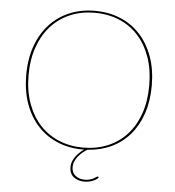

<svg xmlns="http://www.w3.org/2000/svg" viewBox="-58 -762 901 986"><g transform="rotate(5 392.0 -269.0)"><path d="M479 138.5Q481 138.5 483 140.5L486 143.5Q473 156.5 453.5 163.5Q434 170.5 413 170.5Q380 170.5 358 153Q336 135.5 336 101.5Q336 86.5 341.5 72.8Q347 59 355.8 47Q364.5 35 375.5 24.8Q386.5 14.5 397.5 7H391.5Q320 7 260.8 -17.8Q201.5 -42.5 158.8 -88.8Q116 -135 92.2 -201Q68.5 -267 68.5 -350Q68.5 -432.5 92.2 -498.8Q116 -565 158.8 -611.5Q201.5 -658 260.8 -683Q320 -708 391.5 -708Q463.5 -708 523 -683.2Q582.5 -658.5 625.2 -612Q668 -565.5 691.8 -499.2Q715.5 -433 715.5 -350Q715.5 -270.5 693.8 -206.5Q672 -142.5 632.5 -96.5Q593 -50.5 537.5 -24.2Q482 2 415 6Q405 12 393 21.5Q381 31 370.8 43Q360.5 55 353.8 69.8Q347 84.5 347 101.5Q347 129.5 366.2 145Q385.5 160.5 414 160.5Q430 160.5 441.2 157Q452.5 153.5 460 149.5Q467.5 145.5 472 142Q476.5 138.5 479 138.5ZM702.5 -350Q702.5 -431.5 679.8 -496Q657 -560.5 616 -605.5Q575 -650.5 517.8 -674.2Q460.5 -698 391.5 -698Q323.5 -698 266.5 -674.2Q209.5 -650.5 168.2 -605.5Q127 -560.5 103.8 -496Q80.5 -431.5 80.5 -350Q80.5 -268.5 103.8 -204.2Q127 -140 168.2 -95.2Q209.5 -50.5 266.5 -26.8Q323.5 -3 391.5 -3Q460.5 -3 517.8 -26.8Q575 -50.5 616 -95.2Q657 -140 679.8 -204.2Q702.5 -268.5 702.5 -350Z"/></g></svg>

Font: Lato Hairline
Style: Regular
Weight: 100
Designer: Lukasz Dziedzic
Foundry: tyPoland Lukasz Dziedzic
Version: Version 2.007; 2014-02-27